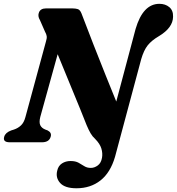

<svg xmlns="http://www.w3.org/2000/svg" viewBox="-45 -744 925 1004"><path d="M664 -592.5Q702.5 -724 788.5 -724Q819.5 -724 840.2 -706.8Q861 -689.5 860 -657Q859.5 -599 786 -555Q747 -532 727 -506.5Q707 -481 693.5 -435L556.5 76Q532.5 158.5 480.5 199.5Q428.5 240.5 355 240.5Q294 240.5 269.2 212.5Q244.5 184.5 254.5 147.5Q260 123 279.2 110.5Q298.5 98 324 98Q349.5 98 365.8 107Q382 116 396 125Q410 134 430 134Q449 134 466.5 121Q484 108 488.5 80.5Q492.5 57 485 32.5Q477.5 8 453.5 -16.5Q438.5 -30 428.8 -46.8Q419 -63.5 408 -89.5Q376.5 -169.5 336.2 -266.5Q296 -363.5 256.5 -460.5L165.5 -132Q158.5 -103.5 165.8 -88.8Q173 -74 192 -66.5L204 -62Q226.5 -50.5 220 -29Q212 0 174.5 0H6Q-31.5 0 -23 -29Q-17 -50.5 13.5 -62L28 -66.5Q50 -74 65.2 -88.8Q80.5 -103.5 88 -132L194.5 -524Q201 -544 199.2 -555Q197.5 -566 190.5 -578L164 -638.5Q150.5 -660.5 159.2 -680.2Q168 -700 195 -700H334.5Q351 -700 362.2 -696.2Q373.5 -692.5 381 -674Q411 -594.5 443 -513Q475 -431.5 505.8 -354.5Q536.5 -277.5 563 -213Z"/></svg>

Font: Fraunces 9pt
Style: Bold Italic
Weight: 700
Italic angle: -16°
Version: Version 1.000;[b76b70a41]